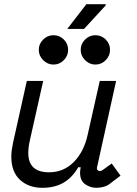

<svg xmlns="http://www.w3.org/2000/svg" viewBox="-20 -882 652 916"><path d="M182 14Q117 14 75.5 -24Q34 -62 34 -135Q34 -150 36 -165.5Q38 -181 42 -200L108 -496H186L122 -210Q115 -179 115 -152Q115 -60 214 -60Q283 -60 331.5 -108.5Q380 -157 398 -238L456 -496H534L443 -84Q441 -76 445 -71Q449 -66 456 -66Q463 -66 470 -71L513 -102L555 -44L505 -6Q493 4 475.5 9Q458 14 440 14Q411 14 386.5 -3Q362 -20 362 -58Q362 -63 362.5 -68Q363 -73 364 -78L365 -84H353Q326 -36 284 -11Q242 14 182 14ZM301 -744 392 -862H484V-856L381 -744ZM235 -574Q207 -574 186 -595Q165 -616 165 -644Q165 -673 186 -693.5Q207 -714 235 -714Q264 -714 284.5 -693.5Q305 -673 305 -644Q305 -616 284.5 -595Q264 -574 235 -574ZM435 -574Q407 -574 386 -595Q365 -616 365 -644Q365 -673 386 -693.5Q407 -714 435 -714Q464 -714 484.5 -693.5Q505 -673 505 -644Q505 -616 484.5 -595Q464 -574 435 -574Z"/></svg>

Font: Space Mono
Style: Italic
Weight: 400
Italic angle: -12°
Monospace: yes
Designer: Colophon Foundry + Benjamin Critton
Foundry: Colophon Foundry & Benjamin Critton
Version: Version 1.003; ttfautohint (v1.8.4.7-5d5b)